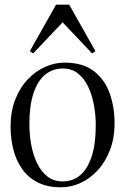

<svg xmlns="http://www.w3.org/2000/svg" viewBox="-20 -786 532 817"><path d="M25 -246.5Q25 -311.5 44.8 -362.2Q64.5 -413 97.8 -448Q131 -483 171.8 -501.2Q212.5 -519.5 254.5 -519.5Q333.5 -519.5 380.2 -482.8Q427 -446 447.2 -387.5Q467.5 -329 467.5 -263Q467.5 -198 447.8 -147Q428 -96 395.2 -60.8Q362.5 -25.5 322 -7.2Q281.5 11 239.5 11Q180.5 11 139.2 -10.5Q98 -32 73 -68.5Q48 -105 36.5 -151Q25 -197 25 -246.5ZM246.5 -14Q290.5 -14 322 -41.2Q353.5 -68.5 370.5 -121.5Q387.5 -174.5 387.5 -252Q387.5 -295.5 379.8 -338.5Q372 -381.5 355.2 -416.8Q338.5 -452 312 -473.2Q285.5 -494.5 247.5 -494.5Q203.5 -494.5 171.5 -467.8Q139.5 -441 122.2 -388.2Q105 -335.5 105 -257.5Q105 -213 113 -169.8Q121 -126.5 138 -91.2Q155 -56 181.8 -35Q208.5 -14 246.5 -14ZM121 -558.5 107 -568.5 218.5 -766H274.5L386 -568.5L372 -558.5L246.5 -691Z"/></svg>

Font: Merriweather 144pt Light
Style: Regular
Weight: 300
Version: Version 2.100